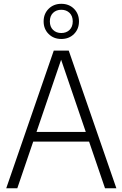

<svg xmlns="http://www.w3.org/2000/svg" viewBox="-20 -1012 658 1032"><path d="M13.5 0 269 -740H349.5L605.5 0H544.5L302 -710H315L73 0ZM135.5 -251 150 -303H468.5L483 -251ZM309.5 -802.5Q268.5 -802.5 241.5 -829.2Q214.5 -856 214.5 -897Q214.5 -938 241.5 -964.8Q268.5 -991.5 309.5 -991.5Q351 -991.5 377.8 -964.8Q404.5 -938 404.5 -897Q404.5 -856 377.8 -829.2Q351 -802.5 309.5 -802.5ZM309.5 -834.5Q336.5 -834.5 353.8 -851.2Q371 -868 371 -897Q371 -926 353.8 -942.8Q336.5 -959.5 309.5 -959.5Q282.5 -959.5 265.2 -942.8Q248 -926 248 -897Q248 -868 265.2 -851.2Q282.5 -834.5 309.5 -834.5Z"/></svg>

Font: Encode Sans SemiCondensed Light
Style: Regular
Weight: 300
Width: 4
Designer: Multiple Designers
Foundry: Impallari Type
Version: Version 3.002